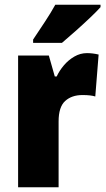

<svg xmlns="http://www.w3.org/2000/svg" viewBox="-20 -879 443 806"><path d="M345 -656Q369 -656 394 -650L380 -474Q370 -477 357.5 -478.5Q345 -480 326 -480Q281 -480 253.5 -455Q226 -430 226 -369V-93H56V-646H185L210 -558H218Q229 -582 248 -604.5Q267 -627 292 -641.5Q317 -656 345 -656ZM402 -849Q386 -831 357.5 -804Q329 -777 297.5 -749Q266 -721 240 -699H119V-713Q143 -749 168.5 -787.5Q194 -826 212 -859H402Z"/></svg>

Font: Noto Sans Kannada UI Condensed Black
Style: Regular
Weight: 900
Width: 3
Designer: Jelle Bosma - Monotype Design Team
Foundry: Monotype Imaging Inc.
Version: Version 2.005; ttfautohint (v1.8.4.7-5d5b)